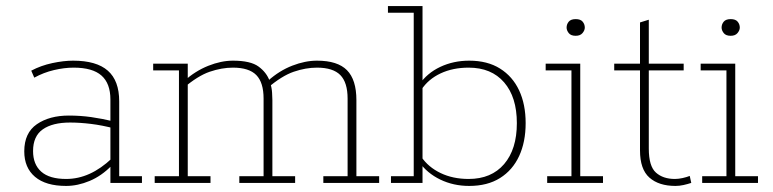

<svg xmlns="http://www.w3.org/2000/svg" viewBox="-20 -603 2548 633"><path d="M198 10Q131 10 95.5 -20Q60 -50 60 -104Q60 -165 101.5 -193.5Q143 -222 207 -222Q245 -222 280.5 -217Q316 -212 358 -202L344 -195V-275Q344 -328 314.5 -354Q285 -380 223 -380Q192 -380 158 -372Q124 -364 93 -347L83 -370Q115 -387 152.5 -395Q190 -403 221 -403Q298 -403 335.5 -370Q373 -337 373 -269V-22H448V0H344V-59L348 -57Q315 -23 275.5 -6.5Q236 10 198 10ZM198 -13Q238 -13 275.5 -30Q313 -47 349 -81L344 -68V-190L359 -179Q317 -190 280 -194.5Q243 -199 211 -199Q153 -199 121 -176.5Q89 -154 89 -105Q89 -61 116 -37Q143 -13 198 -13Z M490 0V-22H570V-371H485V-393H599V-341L587 -336Q624 -369 666.5 -386Q709 -403 748 -403Q806 -403 832.5 -383.5Q859 -364 869 -336L864 -337Q901 -370 943.5 -386.5Q986 -403 1025 -403Q1093 -403 1124 -371.5Q1155 -340 1155 -273V-22H1230V0H1046V-22H1126V-278Q1126 -331 1102 -355.5Q1078 -380 1025 -380Q988 -380 948.5 -366.5Q909 -353 861 -312L871 -329Q876 -314 877 -297.5Q878 -281 878 -273V-22H953V0H769V-22H849V-278Q849 -331 825 -355.5Q801 -380 748 -380Q711 -380 671.5 -366.5Q632 -353 584 -312L599 -328V-22H674V0Z M1527 10Q1475 10 1431.5 -11Q1388 -32 1362 -69L1373 -64V0H1269V-22H1344V-561H1259V-583H1373V-332L1362 -324Q1388 -362 1431.5 -382.5Q1475 -403 1527 -403Q1587 -403 1628.5 -377Q1670 -351 1691.5 -305Q1713 -259 1713 -197Q1713 -135 1691.5 -88.5Q1670 -42 1628.5 -16Q1587 10 1527 10ZM1525 -13Q1600 -13 1642 -62Q1684 -111 1684 -197Q1684 -283 1642 -331.5Q1600 -380 1525 -380Q1473 -380 1432.5 -361Q1392 -342 1369 -307L1373 -325V-73L1369 -86Q1392 -52 1432.5 -32.5Q1473 -13 1525 -13Z M1784 0V-22H1864V-371H1779V-393H1893V-22H1968V0ZM1878 -485Q1862 -485 1855 -494Q1848 -503 1848 -512Q1848 -523 1855 -531.5Q1862 -540 1878 -540Q1894 -540 1901 -531.5Q1908 -523 1908 -512Q1908 -503 1900.5 -494Q1893 -485 1878 -485Z M2207 10Q2152 10 2121 -17.5Q2090 -45 2090 -107V-371H2005V-393H2090V-529L2119 -538V-393H2234V-371H2119V-113Q2119 -55 2142.5 -34Q2166 -13 2205 -13Q2217 -13 2230.5 -16Q2244 -19 2254 -23L2259 0Q2247 4 2233.5 7Q2220 10 2207 10Z M2295 0V-22H2375V-371H2290V-393H2404V-22H2479V0ZM2389 -485Q2373 -485 2366 -494Q2359 -503 2359 -512Q2359 -523 2366 -531.5Q2373 -540 2389 -540Q2405 -540 2412 -531.5Q2419 -523 2419 -512Q2419 -503 2411.5 -494Q2404 -485 2389 -485Z"/></svg>

Font: Rokkitt Thin
Style: Regular
Weight: 250
Version: Version 3.103